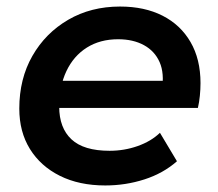

<svg xmlns="http://www.w3.org/2000/svg" viewBox="-20 -560 666 587"><path d="M302 7Q222 7 163 -22.5Q104 -52 71.5 -104.5Q39 -157 39 -228Q39 -319 79 -389Q119 -459 188.5 -499.5Q258 -540 347 -540Q422 -540 477 -512Q532 -484 562.5 -431.5Q593 -379 593 -306Q593 -287 591 -267Q589 -247 585 -230H132L146 -313H526L475 -285Q483 -336 468 -370Q453 -404 420 -422Q387 -440 341 -440Q286 -440 245.5 -414.5Q205 -389 183 -342.5Q161 -296 161 -234Q161 -169 198.5 -134Q236 -99 315 -99Q360 -99 401 -113.5Q442 -128 469 -154L521 -67Q479 -30 421.5 -11.5Q364 7 302 7Z"/></svg>

Font: MOST Montserrat SemiBold
Style: Italic
Weight: 600
Italic angle: -11.3°
Designer: Julieta Ulanovsky
Foundry: Julieta Ulanovsky
Version: Version 8.000;March 11, 2024;FontCreator 15.0.0.2926 64-bit